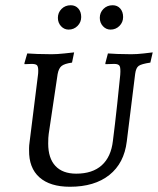

<svg xmlns="http://www.w3.org/2000/svg" viewBox="-20 -704 603 733"><path d="M164 -156Q164 -100 191.5 -70.5Q219 -41 271 -41Q333 -41 368.5 -73Q404 -105 411 -166Q419 -228 427.5 -307Q436 -386 439 -418Q441 -445 436.5 -452.5Q432 -460 416 -460L383 -459L382 -462L392 -500Q402 -499 428 -498Q454 -497 481 -497Q503 -497 529 -500Q555 -503 563 -504L554 -465Q520 -460 509.5 -452.5Q499 -445 496 -422L464 -164Q454 -81 397.5 -36Q341 9 247 9Q171 9 130.5 -27Q90 -63 91 -131V-139Q91 -148 93 -162L125 -418Q126 -424 126 -434Q126 -450 121 -455Q116 -460 101 -460L74 -459L73 -462L84 -500Q94 -499 121.5 -498Q149 -497 177 -497Q198 -497 226 -500Q254 -503 263 -504L255 -465Q226 -461 215 -452Q204 -443 200 -421L166 -193Q164 -180 164 -156ZM201 -636Q201 -656 215 -670Q229 -684 250 -684Q268 -684 279 -671.5Q290 -659 290 -639Q290 -619 276 -605Q262 -591 242 -591Q225 -591 213 -604Q201 -617 201 -636ZM361 -636Q361 -656 375 -670Q389 -684 410 -684Q428 -684 439 -671.5Q450 -659 450 -639Q450 -619 436 -605Q422 -591 402 -591Q385 -591 373 -604Q361 -617 361 -636Z"/></svg>

Font: Alegreya SC
Style: Italic
Weight: 400
Italic angle: -7°
Designer: Juan Pablo del Peral
Foundry: Huerta Tipografica
Version: Version 2.007; ttfautohint (v1.6)